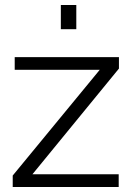

<svg xmlns="http://www.w3.org/2000/svg" viewBox="-20 -750 532 770"><path d="M224 -633H286V-730H224ZM31 -46V0H456V-51H110L457 -475V-521H39V-470H380Z"/></svg>

Font: FIGSv2-sans-serif
Style: Regular
Weight: 400
Designer: Matt McInerney, Pablo Impallari, Rodrigo Fuenzalida,Mirko Velimirovic
Foundry: Matt McInerney, Pablo Impallari, Rodrigo Fuenzalida
Version: Version 4.021;hotconv 1.0.109;makeotfexe 2.5.65596